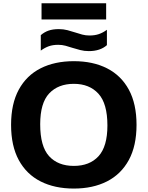

<svg xmlns="http://www.w3.org/2000/svg" viewBox="-20 -1114 880 1144"><path d="M420 9.5Q306 9.5 222 -33Q138 -75.5 92 -160Q46 -244.5 46 -370Q46 -495.5 92 -580Q138 -664.5 222 -707Q306 -749.5 420 -749.5Q534 -749.5 618 -706.8Q702 -664 747.8 -579.5Q793.5 -495 793.5 -370Q793.5 -245 747.5 -160.5Q701.5 -76 617.5 -33.2Q533.5 9.5 420 9.5ZM420 -125.5Q514 -125.5 567 -183.2Q620 -241 620 -366.5Q620 -497.5 566.2 -556Q512.5 -614.5 420 -614.5Q327 -614.5 273.2 -557.5Q219.5 -500.5 219.5 -373.5Q219.5 -241.5 272.5 -183.5Q325.5 -125.5 420 -125.5ZM509.5 -809.5Q482 -809.5 458 -815.8Q434 -822 411.5 -829Q391 -836 370.2 -841.5Q349.5 -847 327 -847Q295 -847 271 -838.5Q247 -830 223 -812.5V-904.5Q243.5 -922.5 269 -931.5Q294.5 -940.5 330.5 -940.5Q358 -940.5 382 -934.2Q406 -928 428.5 -920.5Q449 -913.5 469.8 -908Q490.5 -902.5 513 -902.5Q545 -902.5 569 -910.8Q593 -919 617 -936.5V-845Q577 -809.5 509.5 -809.5ZM227.5 -998V-1094.5H612.5V-998Z"/></svg>

Font: Encode Sans SemiExpanded SemiExpanded
Style: Bold
Weight: 700
Width: 6
Designer: Multiple Designers
Foundry: Impallari Type
Version: Version 3.000; ttfautohint (v1.8.3) -l 8 -r 50 -G 200 -x 14 